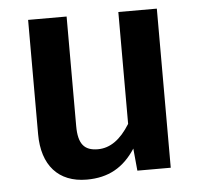

<svg xmlns="http://www.w3.org/2000/svg" viewBox="-44 -575 666 636"><g transform="rotate(-5 288.5 -257.0)"><path d="M500 -529H372V-157C341 -107 306 -82 265 -82C220 -82 200 -105 200 -165V-529H72V-149C72 -46 125 15 220 15C292 15 343 -14 382 -74L389 0H500Z"/></g></svg>

Font: Fira Sans Medium
Style: Regular
Weight: 500
Designer: Carrois Corporate & Edenspiekermann AG
Foundry: Carrois Corporate GbR & Edenspiekermann AG
Version: Version 4.203